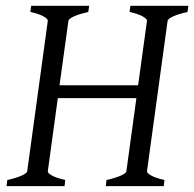

<svg xmlns="http://www.w3.org/2000/svg" viewBox="-20 -635 663 655"><path d="M2.4 0 4.9 -21Q35.6 -27.8 53.7 -35.9Q71.8 -43.9 72.8 -50.8L143.1 -564Q144 -569.8 129.2 -578.6Q114.3 -587.4 83.5 -594.2L86.4 -615.2H284.2L281.2 -594.2Q250.5 -587.4 232.4 -579.1Q214.4 -570.8 213.4 -564L183.1 -344.2H451.2L481.4 -564Q482.4 -569.8 467.5 -578.6Q452.6 -587.4 421.9 -594.2L424.8 -615.2H622.6L619.6 -594.2Q588.9 -587.4 570.8 -579.1Q552.7 -570.8 551.8 -564L481.4 -50.8Q480.5 -44.9 495.4 -36.4Q510.3 -27.8 541 -21L538.6 0H340.8L343.3 -21Q374 -27.8 392.1 -35.9Q410.2 -43.9 411.1 -50.8L445.3 -300.3H177.2L143.1 -50.8Q142.1 -44.9 157 -36.4Q171.9 -27.8 202.6 -21L200.2 0Z"/></svg>

Font: Gentium Plus
Style: Italic
Weight: 400
Italic angle: -8°
Designer: J. Victor Gaultney, Annie Olsen, Iska Routamaa
Foundry: SIL International
Version: Version 1.510